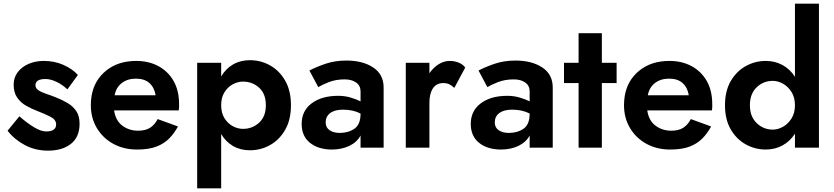

<svg xmlns="http://www.w3.org/2000/svg" viewBox="-20 -800 4516 1040"><path d="M85 -170 21 -92Q57 -45 114 -14.5Q171 16 240 16Q318 16 364.5 -21Q411 -58 411 -130Q411 -172 393 -198.5Q375 -225 346 -242Q317 -259 284 -272Q257 -283 231 -291.5Q205 -300 188.5 -311Q172 -322 172 -338Q172 -372 226 -372Q254 -372 285.5 -357Q317 -342 345 -316L402 -394Q372 -427 323.5 -448.5Q275 -470 217 -470Q172 -470 135 -454Q98 -438 76 -409Q54 -380 54 -342Q54 -299 73 -271.5Q92 -244 122 -227Q152 -210 184 -198Q223 -183 253.5 -167.5Q284 -152 284 -126Q284 -88 230 -88Q202 -88 164 -111Q126 -134 85 -170Z M598 -202H948Q950 -213 950 -221.5Q950 -230 950 -236Q950 -309 920.5 -361Q891 -413 838.5 -441.5Q786 -470 718 -470Q620 -470 555 -417.5Q490 -365 476 -280Q474 -268 473 -255.5Q472 -243 472 -230Q472 -161 504.5 -106.5Q537 -52 593.5 -21Q650 10 722 10Q786 10 827.5 -6Q869 -22 896.5 -50Q924 -78 944 -115L834 -155Q818 -124 793 -108Q768 -92 728 -92Q679 -92 642.5 -119.5Q606 -147 598 -202ZM601 -284Q609 -327 640 -350.5Q671 -374 716 -374Q763 -374 789.5 -350Q816 -326 823 -284Z M1420 -230Q1420 -169 1383.5 -135.5Q1347 -102 1296 -102Q1268 -102 1241 -116.5Q1214 -131 1196 -159.5Q1178 -188 1178 -230Q1178 -272 1196 -300.5Q1214 -329 1241 -343.5Q1268 -358 1296 -358Q1347 -358 1383.5 -325Q1420 -292 1420 -230ZM1556 -230Q1556 -309 1524.5 -363.5Q1493 -418 1442.5 -446Q1392 -474 1334 -474Q1282 -474 1242.5 -451Q1203 -428 1178 -386V-460H1048V220H1178V-74Q1203 -32 1242.5 -9Q1282 14 1334 14Q1392 14 1442.5 -14Q1493 -42 1524.5 -96.5Q1556 -151 1556 -230Z M1704 -328Q1721 -339 1759.5 -354.5Q1798 -370 1847 -370Q1885 -370 1909 -353Q1933 -336 1933 -305V-251Q1911 -262 1879.5 -271.5Q1848 -281 1812 -281Q1723 -281 1668.5 -240.5Q1614 -200 1614 -129Q1614 -62 1659.5 -26Q1705 10 1778 10Q1830 10 1871.5 -9.5Q1913 -29 1933 -66V0H2058V-326Q2058 -397 2001.5 -434.5Q1945 -472 1856 -472Q1794 -472 1743 -454.5Q1692 -437 1656 -418ZM1744 -137Q1744 -169 1768.5 -187.5Q1793 -206 1838 -206Q1893 -206 1933 -185V-184Q1933 -126 1900 -103Q1867 -80 1820 -80Q1787 -80 1765.5 -94.5Q1744 -109 1744 -137Z M2441 -324 2500 -434Q2487 -452 2464 -461Q2441 -470 2416 -470Q2385 -470 2356 -452Q2327 -434 2306 -403V-460H2178V0H2306V-243Q2306 -293 2325 -321.5Q2344 -350 2381 -350Q2401 -350 2414.5 -343Q2428 -336 2441 -324Z M2620 -328Q2637 -339 2675.5 -354.5Q2714 -370 2763 -370Q2801 -370 2825 -353Q2849 -336 2849 -305V-251Q2827 -262 2795.5 -271.5Q2764 -281 2728 -281Q2639 -281 2584.5 -240.5Q2530 -200 2530 -129Q2530 -62 2575.5 -26Q2621 10 2694 10Q2746 10 2787.5 -9.5Q2829 -29 2849 -66V0H2974V-326Q2974 -397 2917.5 -434.5Q2861 -472 2772 -472Q2710 -472 2659 -454.5Q2608 -437 2572 -418ZM2660 -137Q2660 -169 2684.5 -187.5Q2709 -206 2754 -206Q2809 -206 2849 -185V-184Q2849 -126 2816 -103Q2783 -80 2736 -80Q2703 -80 2681.5 -94.5Q2660 -109 2660 -137Z M3114 -620V-460H3035V-350H3114V0H3240V-350H3320V-460H3240V-620Z M3486 -202H3836Q3838 -213 3838 -221.5Q3838 -230 3838 -236Q3838 -309 3808.5 -361Q3779 -413 3726.5 -441.5Q3674 -470 3606 -470Q3508 -470 3443 -417.5Q3378 -365 3364 -280Q3362 -268 3361 -255.5Q3360 -243 3360 -230Q3360 -161 3392.5 -106.5Q3425 -52 3481.5 -21Q3538 10 3610 10Q3674 10 3715.5 -6Q3757 -22 3784.5 -50Q3812 -78 3832 -115L3722 -155Q3706 -124 3681 -108Q3656 -92 3616 -92Q3567 -92 3530.5 -119.5Q3494 -147 3486 -202ZM3489 -284Q3497 -327 3528 -350.5Q3559 -374 3604 -374Q3651 -374 3677.5 -350Q3704 -326 3711 -284Z M4042 -230Q4042 -292 4078.5 -327Q4115 -362 4166 -362Q4194 -362 4221.5 -346.5Q4249 -331 4267.5 -301.5Q4286 -272 4286 -230Q4286 -188 4267.5 -158.5Q4249 -129 4221.5 -113.5Q4194 -98 4166 -98Q4115 -98 4078.5 -133.5Q4042 -169 4042 -230ZM3907 -230Q3907 -153 3938 -99.5Q3969 -46 4019.5 -18Q4070 10 4128 10Q4178 10 4219 -12.5Q4260 -35 4286 -76V0H4416V-780H4286V-384Q4260 -425 4219 -447.5Q4178 -470 4128 -470Q4070 -470 4019.5 -442Q3969 -414 3938 -360.5Q3907 -307 3907 -230Z"/></svg>

Font: Jost-600-Semi-PL
Style: Regular
Weight: 600
Version: Version 3.300; ttfautohint (v0.97) -l 8 -r 50 -G 200 -x 14 -